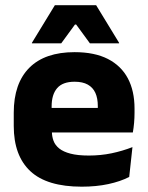

<svg xmlns="http://www.w3.org/2000/svg" viewBox="-20 -707 570 740"><path d="M295 12.5Q161 12.5 97 -47.2Q33 -107 33 -221.5V-272.5Q33 -385.5 93 -445.8Q153 -506 267.5 -506Q344.5 -506 395.8 -479.8Q447 -453.5 472.8 -405Q498.5 -356.5 498.5 -288.5V-272Q498.5 -253 496.8 -233.2Q495 -213.5 492 -196.5H354Q356 -225.5 356.5 -251.2Q357 -277 357 -298Q357 -328.5 347.5 -349.2Q338 -370 318.2 -381Q298.5 -392 267.5 -392Q221.5 -392 200.2 -367.2Q179 -342.5 179 -297V-252L180 -235.5V-200.5Q180 -181.5 186.2 -164.5Q192.5 -147.5 208.2 -134.8Q224 -122 251.8 -114.8Q279.5 -107.5 322.5 -107.5Q368 -107.5 410 -116.2Q452 -125 490.5 -140L478 -25Q444 -7.5 397.5 2.5Q351 12.5 295 12.5ZM114 -196.5V-291H461V-196.5ZM191.5 -687H350.5L439 -542V-540H326.5L273.5 -612.5H269L216 -540H103V-542Z"/></svg>

Font: Anek Latin
Style: Bold
Weight: 700
Designer: Yesha Goshar
Foundry: Ek Type
Version: Version 1.003